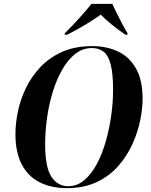

<svg xmlns="http://www.w3.org/2000/svg" viewBox="-20 -964 780 995"><path d="M326 11Q247 11 187 -18.5Q127 -48 93.5 -110.5Q60 -173 60 -270Q60 -323 72.5 -384.5Q85 -446 113.5 -506Q142 -566 188.5 -615.5Q235 -665 301.5 -695Q368 -725 459 -725Q531 -725 590 -698Q649 -671 684 -610.5Q719 -550 719 -451Q719 -403 707 -342.5Q695 -282 667.5 -220Q640 -158 594.5 -105.5Q549 -53 482.5 -21Q416 11 326 11ZM333 1Q380 1 417 -30.5Q454 -62 482 -114.5Q510 -167 528.5 -232.5Q547 -298 556.5 -366.5Q566 -435 566 -498Q566 -581 554 -628.5Q542 -676 517.5 -695.5Q493 -715 456 -715Q409 -715 371 -685.5Q333 -656 303.5 -605Q274 -554 254 -489.5Q234 -425 224 -354.5Q214 -284 214 -216Q214 -97 246.5 -48Q279 1 333 1ZM316 -792Q350 -825 388 -867Q426 -909 454 -944H562Q571 -924 585.5 -894.5Q600 -865 615 -837Q630 -809 641 -792L640 -784H630Q589 -812 557 -838.5Q525 -865 502 -888Q472 -866 423 -836.5Q374 -807 328 -784H315Z"/></svg>

Font: Noto Serif Display SemiCondensed
Style: Bold Italic
Weight: 700
Width: 4
Italic angle: -12°
Designer: Monotype Design Team
Foundry: Monotype Imaging Inc.
Version: Version 2.009